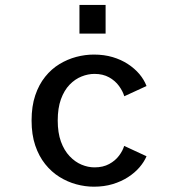

<svg xmlns="http://www.w3.org/2000/svg" viewBox="-20 -728 690 760"><path d="M351.5 11Q317 11 282 1.5Q247 -8 215.2 -27.8Q183.5 -47.5 158.8 -78.5Q134 -109.5 119.5 -152.2Q105 -195 105 -251Q105 -307.5 119.5 -350.5Q134 -393.5 158.8 -424.2Q183.5 -455 215.2 -474.2Q247 -493.5 282 -502.8Q317 -512 351.5 -512Q392 -512 425.8 -502Q459.5 -492 486.2 -474.5Q513 -457 531.8 -434.8Q550.5 -412.5 560 -387.5L472 -347Q466 -367 451.2 -387.5Q436.5 -408 412 -421.8Q387.5 -435.5 354 -435.5Q328.5 -435.5 302.8 -425.2Q277 -415 255.5 -392.8Q234 -370.5 221.2 -335.2Q208.5 -300 208.5 -251Q208.5 -202.5 221.2 -167.5Q234 -132.5 255.5 -109.8Q277 -87 302.8 -76.2Q328.5 -65.5 354 -65.5Q388 -65.5 412.2 -78.8Q436.5 -92 451.2 -111.8Q466 -131.5 471.5 -150.5L560 -109.5Q550.5 -87 532 -65.5Q513.5 -44 486.8 -26.8Q460 -9.5 426 0.8Q392 11 351.5 11ZM294.5 -708.5H398V-595H294.5Z"/></svg>

Font: Trispace Thin
Style: Regular
Weight: 400
Version: Version 1.210